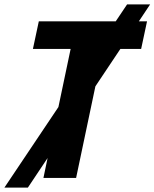

<svg xmlns="http://www.w3.org/2000/svg" viewBox="-68 -811 704 875"><path d="M-47.9 43.9 198.2 -323.2 253.9 -587.9H82L108.9 -713.9H459.5L511.2 -791H616.2L564.9 -713.9H602.1L575.2 -587.9H480.5L366.7 -417.5L278.8 0H129.9L148.9 -90.8L59.1 43.9Z"/></svg>

Font: Open Sans
Style: Bold Italic
Weight: 700
Italic angle: -12°
Designer: Monotype Design Team
Foundry: Monotype Imaging Inc.
Version: Version 3.003; ttfautohint (v1.8.4)